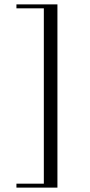

<svg xmlns="http://www.w3.org/2000/svg" viewBox="-20 -788 412 876"><path d="M242 68H55V50H180V-750H55V-768H242Z"/></svg>

Font: Aboreto
Style: Regular
Weight: 400
Designer: Dominik Jáger
Foundry: Dominik Jáger
Version: Version 1.001; ttfautohint (v1.8.4.7-5d5b)